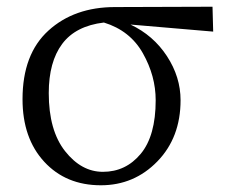

<svg xmlns="http://www.w3.org/2000/svg" viewBox="-20 -537 676 571"><path d="M286 -26Q354 -26 398.5 -79.5Q443 -133 443 -239Q443 -311 405 -378.5Q367 -446 289 -470Q205 -460 165 -406.5Q125 -353 125 -260Q125 -149 173.5 -87.5Q222 -26 286 -26ZM614 -443 368 -464Q436 -432 476.5 -370Q517 -308 517 -239Q517 -128 448 -57Q379 14 280 14Q176 14 111.5 -56Q47 -126 47 -242Q47 -376 124 -446Q201 -516 322 -516L612 -517Z"/></svg>

Font: Han-Nom Khai
Style: Regular
Weight: 400
Version: Version 1.200;June 22, 2023;FontCreator 14.0.0.2814 64-bit